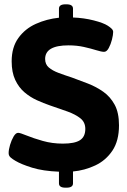

<svg xmlns="http://www.w3.org/2000/svg" viewBox="-20 -788 590 889"><path d="M283 81Q253 81 253 61V7Q179 4 129 -11.5Q79 -27 52 -43Q38 -51 29 -59Q20 -67 20 -79Q20 -95 26.5 -117Q33 -139 43 -156Q53 -173 64 -173Q73 -173 103.5 -160.5Q134 -148 178 -135.5Q222 -123 271 -123Q326 -123 350.5 -139Q375 -155 375 -191Q375 -222 352.5 -240Q330 -258 293 -271.5Q256 -285 211 -300Q182 -310 151 -324Q120 -338 93.5 -360.5Q67 -383 50.5 -418Q34 -453 34 -504Q34 -569 65 -612Q96 -655 146 -677.5Q196 -700 253 -706V-748Q253 -768 283 -768H288Q318 -768 318 -748V-707Q369 -705 414 -693.5Q459 -682 479 -669Q490 -662 497 -655Q504 -648 504 -640Q504 -627 498.5 -605Q493 -583 483.5 -565.5Q474 -548 462 -548Q450 -548 426 -555.5Q402 -563 369 -570.5Q336 -578 297 -578Q189 -578 189 -515Q189 -490 206 -475.5Q223 -461 251 -450.5Q279 -440 313 -429Q349 -416 387.5 -401Q426 -386 458.5 -363Q491 -340 511 -303Q531 -266 531 -208Q531 -136 500.5 -90.5Q470 -45 421 -22Q372 1 318 6V61Q318 81 288 81Z"/></svg>

Font: Asap Semi Expanded
Style: Bold
Weight: 700
Width: 6
Designer: Pablo Cosgaya
Foundry: Omnibus-Type
Version: Version 3.001; ttfautohint (v1.8.4.7-5d5b)